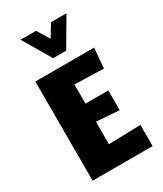

<svg xmlns="http://www.w3.org/2000/svg" viewBox="-144 -597 555 655"><g transform="rotate(-30 133.5 -269.5)"><path d="M114.7 -429.3H166L230.7 -539.3H169.7L140.3 -490.7L111 -539.3H50ZM258.7 0V-83.3L132.7 -80V-168.7L222.7 -162V-240H132.7V-315.3L247 -312L253.7 -390.7H22.3V0Z"/></g></svg>

Font: Jomhuria
Style: Regular
Weight: 400
Designer: Arabic design by Kourosh Beigpour, Latin design by Eben Sorkin, engineering by Lasse Fister and Khaled Hosney
Version: Version 1.0000